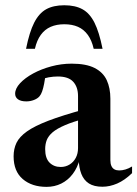

<svg xmlns="http://www.w3.org/2000/svg" viewBox="-20 -716 534 748"><path d="M309 -290 312.5 -254.5Q263.5 -241.5 232.8 -228.2Q202 -215 185.2 -200.8Q168.5 -186.5 162.2 -170.5Q156 -154.5 156 -135Q156 -99.5 173 -82.5Q190 -65.5 216.5 -65.5Q235.5 -65.5 251 -75Q266.5 -84.5 275.2 -101Q284 -117.5 284 -139V-341.5Q284 -377 265.2 -397.5Q246.5 -418 205.5 -418Q188 -418 169.8 -414.8Q151.5 -411.5 137.5 -405L158.5 -434Q155.5 -408.5 152 -390.2Q148.5 -372 144.2 -360Q140 -348 134 -341Q126.5 -332 112.2 -326.5Q98 -321 82.5 -321Q61.5 -321 50.2 -329Q39 -337 39 -351Q39 -371 58.2 -391.8Q77.5 -412.5 109.2 -429.8Q141 -447 180 -457.5Q219 -468 259.5 -468Q315.5 -468 348.5 -451.2Q381.5 -434.5 395.8 -403.8Q410 -373 410 -331.5V-92Q410 -78.5 414 -69.5Q418 -60.5 425.8 -56.2Q433.5 -52 444.5 -52Q456 -52 468.8 -55.8Q481.5 -59.5 494.5 -67.5V-41.5Q465.5 -13.5 436.5 -1Q407.5 11.5 379 11.5Q346.5 11.5 326.5 -1.2Q306.5 -14 297 -38.2Q287.5 -62.5 286.5 -96.5L291 -97.5Q282 -62.5 263.2 -38Q244.5 -13.5 218.5 -0.8Q192.5 12 161.5 12Q104 12 68.5 -18.5Q33 -49 33 -107Q33 -136 44.2 -159.5Q55.5 -183 85 -204Q114.5 -225 168.8 -245.8Q223 -266.5 309 -290ZM230.5 -621.5Q200.5 -621.5 177.5 -611.5Q154.5 -601.5 139 -580.2Q123.5 -559 116 -526H81.5Q94.5 -591 113.2 -627.8Q132 -664.5 160 -680Q188 -695.5 230.5 -695.5Q273 -695.5 301.2 -680Q329.5 -664.5 348 -627.8Q366.5 -591 379.5 -526H345Q337.5 -559 322 -580.2Q306.5 -601.5 283.8 -611.5Q261 -621.5 230.5 -621.5Z"/></svg>

Font: Newsreader 36pt SemiBold
Style: Regular
Weight: 600
Designer: Hugues Gentile
Foundry: Production Type
Version: Version 1.003